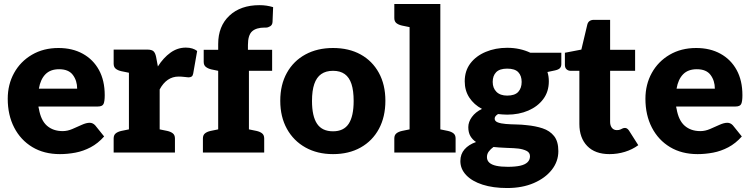

<svg xmlns="http://www.w3.org/2000/svg" viewBox="-20 -769 3782 968"><path d="M282 8Q202 8 143 -27.5Q84 -63 51.5 -126Q19 -189 19 -271Q19 -343 51 -401Q83 -459 141 -493Q199 -527 275 -527Q345 -527 397.5 -498Q450 -469 479 -416Q508 -363 508 -289Q508 -258 502 -245Q496 -232 473 -232H174Q174 -229 174.5 -226.5Q175 -224 176 -221Q186 -162 217 -135Q248 -108 296 -108Q320 -108 344.5 -118.5Q369 -129 392 -139.5Q415 -150 432 -150Q448 -150 460 -137L505 -81Q474 -46 437 -26.5Q400 -7 360.5 0.5Q321 8 282 8ZM176 -322H369Q369 -362 347.5 -391Q326 -420 278 -420Q234 -420 209 -394.5Q184 -369 176 -322Z M630 0V-519H722Q745 -519 754 -510.5Q763 -502 767 -482L776 -434Q804 -478 839.5 -503.5Q875 -529 917 -529Q935 -529 949.5 -524.5Q964 -520 974 -512L954 -398Q952 -387 946 -383Q940 -379 930 -379Q927 -379 911 -381Q895 -383 881 -383Q850 -383 826 -366.5Q802 -350 785 -318V0ZM765 0 779 -118 823 -109Q841 -105 851.5 -96.5Q862 -88 862 -71V0ZM553 0V-71Q553 -88 563.5 -96.5Q574 -105 592 -109L636 -118L650 0ZM650 -519 636 -401 592 -410Q574 -414 563.5 -422.5Q553 -431 553 -448V-519Z M1080 0V-412L1046 -419Q1029 -423 1018 -431.5Q1007 -440 1007 -457V-518H1080V-547Q1080 -637 1136.5 -690Q1193 -743 1288 -743Q1307 -743 1323.5 -740.5Q1340 -738 1357 -733L1354 -658Q1353 -643 1342 -636.5Q1331 -630 1322 -630Q1321 -630 1319 -630Q1317 -630 1315 -630Q1272 -630 1251 -611Q1230 -592 1230 -542V-518H1352V-412H1235V0ZM1003 0V-71Q1003 -88 1013.5 -96.5Q1024 -105 1042 -109L1086 -118L1100 0ZM1215 0 1229 -118 1273 -109Q1291 -105 1301.5 -96.5Q1312 -88 1312 -71V0Z M1659 -527Q1739 -527 1798 -494.5Q1857 -462 1890 -402Q1923 -342 1923 -261Q1923 -180 1890.5 -119.5Q1858 -59 1798.5 -25.5Q1739 8 1659 8Q1580 8 1520 -25.5Q1460 -59 1426.5 -119.5Q1393 -180 1393 -261Q1393 -342 1426.5 -402Q1460 -462 1520 -494.5Q1580 -527 1659 -527ZM1659 -107Q1713 -107 1738 -145Q1763 -183 1763 -260Q1763 -312 1752 -345.5Q1741 -379 1718 -395.5Q1695 -412 1659 -412Q1623 -412 1599.5 -395.5Q1576 -379 1564.5 -345.5Q1553 -312 1553 -260Q1553 -183 1578.5 -145Q1604 -107 1659 -107Z M2045 0V-749H2200V0ZM1968 0V-71Q1968 -88 1978.5 -96.5Q1989 -105 2007 -109L2051 -118L2065 0ZM2180 0 2194 -118 2238 -109Q2256 -105 2266.5 -96.5Q2277 -88 2277 -71V0ZM2065 -749 2051 -631 2007 -640Q1989 -644 1978.5 -652.5Q1968 -661 1968 -678V-749Z M2537 -528Q2570 -528 2599.5 -521.5Q2629 -515 2654 -503H2810V-446Q2810 -433 2803 -425.5Q2796 -418 2778 -414L2740 -406Q2747 -385 2747 -359Q2747 -307 2719 -269.5Q2691 -232 2643.5 -211.5Q2596 -191 2537 -191Q2525 -191 2513.5 -192Q2502 -193 2491 -194Q2483 -189 2478.5 -183.5Q2474 -178 2474 -171Q2474 -158 2489.5 -152Q2505 -146 2530 -144Q2555 -142 2583 -141.5Q2611 -141 2635 -138Q2679 -134 2715.5 -122Q2752 -110 2773.5 -83Q2795 -56 2795 -7Q2795 45 2762 87Q2729 129 2671 154Q2613 179 2537 179Q2466 179 2413 162Q2360 145 2330.5 114Q2301 83 2301 43Q2301 8 2322 -16Q2343 -40 2380 -53Q2362 -65 2351.5 -83Q2341 -101 2341 -128Q2341 -154 2359 -179Q2377 -204 2410 -220Q2370 -241 2346.5 -276.5Q2323 -312 2323 -359Q2323 -412 2351.5 -449.5Q2380 -487 2429 -507.5Q2478 -528 2537 -528ZM2652 19Q2652 0 2634.5 -8.5Q2617 -17 2593 -20Q2585 -21 2569 -22Q2553 -23 2533.5 -23.5Q2514 -24 2496.5 -25.5Q2479 -27 2468 -28Q2454 -18 2444.5 -5.5Q2435 7 2435 23Q2435 40 2447 51Q2459 62 2482.5 67Q2506 72 2540 72Q2578 72 2602.5 66.5Q2627 61 2639.5 49Q2652 37 2652 19ZM2537 -287Q2576 -287 2593 -306Q2610 -325 2610 -356Q2610 -387 2593 -405Q2576 -423 2537 -423Q2499 -423 2481.5 -405Q2464 -387 2464 -356Q2464 -325 2483 -306Q2502 -287 2537 -287Z M3053 8Q2980 8 2940.5 -33Q2901 -74 2901 -144V-412H2857Q2845 -412 2836.5 -419.5Q2828 -427 2828 -442V-503L2911 -519L2941 -645Q2947 -669 2975 -669H3056V-518H3182V-412H3056V-154Q3056 -136 3065 -124.5Q3074 -113 3090 -113Q3101 -113 3107.5 -116Q3114 -119 3119 -121.5Q3124 -124 3131 -124Q3142 -124 3151 -111L3198 -37Q3168 -15 3130.5 -3.5Q3093 8 3053 8Z M3497 8Q3417 8 3358 -27.5Q3299 -63 3266.5 -126Q3234 -189 3234 -271Q3234 -343 3266 -401Q3298 -459 3356 -493Q3414 -527 3490 -527Q3560 -527 3612.5 -498Q3665 -469 3694 -416Q3723 -363 3723 -289Q3723 -258 3717 -245Q3711 -232 3688 -232H3389Q3389 -229 3389.5 -226.5Q3390 -224 3391 -221Q3401 -162 3432 -135Q3463 -108 3511 -108Q3535 -108 3559.5 -118.5Q3584 -129 3607 -139.5Q3630 -150 3647 -150Q3663 -150 3675 -137L3720 -81Q3689 -46 3652 -26.5Q3615 -7 3575.5 0.5Q3536 8 3497 8ZM3391 -322H3584Q3584 -362 3562.5 -391Q3541 -420 3493 -420Q3449 -420 3424 -394.5Q3399 -369 3391 -322Z"/></svg>

Font: Aleo Black
Style: Regular
Weight: 900
Designer: Alessio Laiso
Foundry: Alessio Laiso
Version: Version 2.001;gftools[0.9.29]